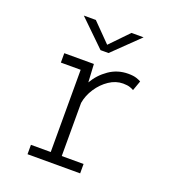

<svg xmlns="http://www.w3.org/2000/svg" viewBox="-128 -795 806 893"><g transform="rotate(20 275.0 -348.0)"><path d="M109 0V-46.5H207V-453.5H109V-500H255.5L260.5 -410.5Q285.5 -454 327.5 -483Q369.5 -512 422 -512Q448 -512 463.8 -506.5Q479.5 -501 485.5 -497L468 -448Q463.5 -451.5 450 -456.2Q436.5 -461 415 -461Q379 -461 346.5 -439.2Q314 -417.5 291 -382.8Q268 -348 261.5 -309.5V-46.5H369.5V0ZM134.5 -695.5H194L283 -605L370.5 -695.5H430.5L302 -571H262.5Z"/></g></svg>

Font: Trispace SemiCondensed ExtraLight
Style: Regular
Weight: 200
Width: 4
Designer: Tyler Finck
Foundry: Etcetera Type Company
Version: Version 1.210; ttfautohint (v1.8.3)